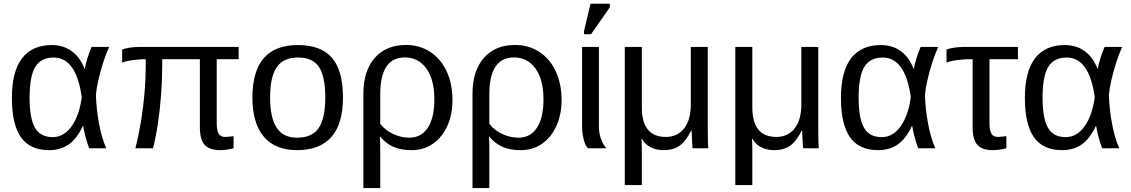

<svg xmlns="http://www.w3.org/2000/svg" viewBox="-20 -773 5899 1001"><path d="M411.6 -115.7Q380.9 -49.3 338.1 -19.8Q295.4 9.8 236.3 9.8Q136.2 9.8 89.1 -57.6Q42 -125 42 -261.7Q42 -400.4 95 -469.2Q147.9 -538.1 250 -538.1Q311.5 -538.1 355.2 -505.4Q398.9 -472.7 420.9 -413.6H421.9Q432.6 -470.2 457.5 -528.3H549.3Q533.2 -494.1 518.3 -447.8Q503.4 -401.4 493.2 -356.2Q482.9 -311 480 -278.8Q482.4 -200.7 496.8 -125.5Q511.2 -50.3 534.2 0H444.8Q433.1 -29.8 424.6 -64.7Q416 -99.6 413.6 -115.7ZM134.3 -264.6Q134.3 -156.2 162.1 -107.2Q189.9 -58.1 254.4 -58.1Q313 -58.1 353.3 -114.5Q393.6 -170.9 406.2 -266.6Q377.4 -473.1 259.8 -473.1Q193.4 -473.1 163.8 -424.1Q134.3 -375 134.3 -264.6Z M1127.9 9.8Q1071.8 9.8 1046.9 -17.8Q1022 -45.4 1022 -110.8V-464.4H825.7V-429.2Q825.7 -355 819.8 -278.3Q814 -201.7 803.5 -130.4Q793 -59.1 777.8 0H686Q703.1 -67.4 715.1 -140.6Q727.1 -213.9 733.4 -286.9Q739.7 -359.9 739.7 -425.3V-464.4Q718.3 -464.4 692.9 -461.9Q667.5 -459.5 646.5 -455.3Q625.5 -451.2 616.7 -446.3V-514.2Q628.4 -520 654.5 -524.2Q680.7 -528.3 706.1 -528.3H1224.1V-464.4H1109.9V-129.9Q1109.9 -92.8 1120.1 -75.7Q1130.4 -58.6 1155.8 -59.1Q1166.5 -59.6 1176.8 -60.8Q1187 -62 1197.8 -63V0Q1159.7 9.8 1127.9 9.8Z M1768.1 -264.6Q1768.1 -126 1707 -58.1Q1646 9.8 1529.8 9.8Q1414.1 9.8 1355 -60.8Q1295.9 -131.3 1295.9 -264.6Q1295.9 -538.1 1532.7 -538.1Q1653.8 -538.1 1710.9 -471.4Q1768.1 -404.8 1768.1 -264.6ZM1675.8 -264.6Q1675.8 -374 1643.3 -423.6Q1610.8 -473.1 1534.2 -473.1Q1457 -473.1 1422.6 -422.6Q1388.2 -372.1 1388.2 -264.6Q1388.2 -160.2 1422.1 -107.7Q1456.1 -55.2 1528.8 -55.2Q1607.9 -55.2 1641.8 -106Q1675.8 -156.7 1675.8 -264.6Z M2338.9 -252Q2338.9 -174.8 2311.8 -115.7Q2284.7 -56.6 2236.8 -23.4Q2189 9.8 2125.5 9.8Q2071.8 9.8 2032.7 -6.8Q1993.7 -23.4 1962.4 -60.1H1960.4Q1961.4 -45.4 1961.9 -30.5Q1962.4 -15.6 1962.4 0V207.5H1874.5V-283.7Q1874.5 -403.3 1933.6 -470.9Q1992.7 -538.6 2096.7 -538.6Q2166 -538.6 2221.7 -503.4Q2277.3 -467.8 2308.1 -402.1Q2338.9 -336.4 2338.9 -252ZM2244.6 -255.9Q2244.6 -357.9 2202.9 -415.8Q2161.1 -473.6 2090.8 -473.6Q1962.4 -473.6 1962.4 -281.7V-127Q1989.3 -93.3 2030.3 -74.2Q2071.3 -55.2 2114.3 -55.2Q2176.3 -55.2 2210.4 -106.9Q2244.6 -158.7 2244.6 -255.9Z M2907.7 -252Q2907.7 -174.8 2880.6 -115.7Q2853.5 -56.6 2805.7 -23.4Q2757.8 9.8 2694.3 9.8Q2640.6 9.8 2601.6 -6.8Q2562.5 -23.4 2531.2 -60.1H2529.3Q2530.3 -45.4 2530.8 -30.5Q2531.2 -15.6 2531.2 0V207.5H2443.4V-283.7Q2443.4 -403.3 2502.4 -470.9Q2561.5 -538.6 2665.5 -538.6Q2734.9 -538.6 2790.5 -503.4Q2846.2 -467.8 2877 -402.1Q2907.7 -336.4 2907.7 -252ZM2813.5 -255.9Q2813.5 -357.9 2771.7 -415.8Q2730 -473.6 2659.7 -473.6Q2531.2 -473.6 2531.2 -281.7V-127Q2558.1 -93.3 2599.1 -74.2Q2640.1 -55.2 2683.1 -55.2Q2745.1 -55.2 2779.3 -106.9Q2813.5 -158.7 2813.5 -255.9Z M3044.9 0Q3030.3 -15.6 3022.5 -48.6Q3014.6 -81.5 3014.6 -115.2V-528.3H3102.5V-110.8Q3102.5 -79.1 3113 -49.3Q3123.5 -19.5 3141.6 0ZM3159.7 -735.4 3061.5 -594.7H3024.9V-610.8L3058.6 -753.4H3159.7Z M3590.8 0Q3590.3 -3.9 3589.1 -21.5Q3587.9 -39.1 3587.2 -59.6Q3586.4 -80.1 3585.9 -92.8H3584Q3554.7 -35.2 3522.2 -12.7Q3489.7 9.8 3440.4 9.8Q3400.4 9.8 3371.1 -5.9Q3341.8 -21.5 3326.2 -49.8H3324.2Q3325.2 -39.1 3325.7 -24.4Q3326.2 -9.8 3326.2 9.8V191.9H3237.3V-528.3H3326.2V-213.9Q3326.2 -59.1 3451.2 -59.1Q3511.7 -59.1 3546.6 -103.5Q3581.5 -147.9 3581.5 -227.1V-528.3H3669.9V-113.8Q3669.9 -20.5 3672.9 0Z M4167 0Q4166.5 -3.9 4165.3 -21.5Q4164.1 -39.1 4163.3 -59.6Q4162.6 -80.1 4162.1 -92.8H4160.2Q4130.9 -35.2 4098.4 -12.7Q4065.9 9.8 4016.6 9.8Q3976.6 9.8 3947.3 -5.9Q3918 -21.5 3902.3 -49.8H3900.4Q3901.4 -39.1 3901.9 -24.4Q3902.3 -9.8 3902.3 9.8V191.9H3813.5V-528.3H3902.3V-213.9Q3902.3 -59.1 4027.3 -59.1Q4087.9 -59.1 4122.8 -103.5Q4157.7 -147.9 4157.7 -227.1V-528.3H4246.1V-113.8Q4246.1 -20.5 4249 0Z M4733.9 -115.7Q4703.1 -49.3 4660.4 -19.8Q4617.7 9.8 4558.6 9.8Q4458.5 9.8 4411.4 -57.6Q4364.3 -125 4364.3 -261.7Q4364.3 -400.4 4417.2 -469.2Q4470.2 -538.1 4572.3 -538.1Q4633.8 -538.1 4677.5 -505.4Q4721.2 -472.7 4743.2 -413.6H4744.1Q4754.9 -470.2 4779.8 -528.3H4871.6Q4855.5 -494.1 4840.6 -447.8Q4825.7 -401.4 4815.4 -356.2Q4805.2 -311 4802.2 -278.8Q4804.7 -200.7 4819.1 -125.5Q4833.5 -50.3 4856.4 0H4767.1Q4755.4 -29.8 4746.8 -64.7Q4738.3 -99.6 4735.8 -115.7ZM4456.5 -264.6Q4456.5 -156.2 4484.4 -107.2Q4512.2 -58.1 4576.7 -58.1Q4635.3 -58.1 4675.5 -114.5Q4715.8 -170.9 4728.5 -266.6Q4699.7 -473.1 4582 -473.1Q4515.6 -473.1 4486.1 -424.1Q4456.5 -375 4456.5 -264.6Z M5037.6 -464.4Q5016.1 -464.4 4990.7 -461.9Q4965.3 -459.5 4944.3 -455.3Q4923.3 -451.2 4914.6 -446.3V-514.2Q4926.3 -520 4952.4 -524.2Q4978.5 -528.3 5003.9 -528.3H5287.1V-464.4H5138.7V-129.9Q5138.7 -92.8 5148.9 -75.7Q5159.2 -58.6 5184.6 -59.1Q5195.3 -59.6 5205.6 -60.8Q5215.8 -62 5226.6 -63V0Q5188.5 9.8 5156.7 9.8Q5100.6 9.8 5075.7 -17.8Q5050.8 -45.4 5050.8 -110.8V-464.4Z M5692.9 -115.7Q5662.1 -49.3 5619.4 -19.8Q5576.7 9.8 5517.6 9.8Q5417.5 9.8 5370.4 -57.6Q5323.2 -125 5323.2 -261.7Q5323.2 -400.4 5376.2 -469.2Q5429.2 -538.1 5531.2 -538.1Q5592.8 -538.1 5636.5 -505.4Q5680.2 -472.7 5702.1 -413.6H5703.1Q5713.9 -470.2 5738.8 -528.3H5830.6Q5814.5 -494.1 5799.6 -447.8Q5784.7 -401.4 5774.4 -356.2Q5764.2 -311 5761.2 -278.8Q5763.7 -200.7 5778.1 -125.5Q5792.5 -50.3 5815.4 0H5726.1Q5714.4 -29.8 5705.8 -64.7Q5697.3 -99.6 5694.8 -115.7ZM5415.5 -264.6Q5415.5 -156.2 5443.4 -107.2Q5471.2 -58.1 5535.6 -58.1Q5594.2 -58.1 5634.5 -114.5Q5674.8 -170.9 5687.5 -266.6Q5658.7 -473.1 5541 -473.1Q5474.6 -473.1 5445.1 -424.1Q5415.5 -375 5415.5 -264.6Z"/></svg>

Font: Arimo Nerd Font
Style: Regular
Weight: 400
Designer: Steve Matteson
Foundry: Monotype Imaging Inc.
Version: Version 1.33;Nerd Fonts 3.2.1